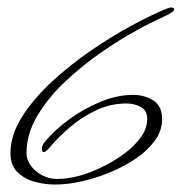

<svg xmlns="http://www.w3.org/2000/svg" viewBox="-20 -443 487 514"><path d="M126 51Q100 51 72.5 43.5Q45 36 26.5 17.5Q8 -1 8 -33Q8 -81 38.5 -129.5Q69 -178 118 -223.5Q167 -269 224 -308Q281 -347 335 -376Q389 -405 429 -421Q435 -423 438 -423Q440 -423 443 -422Q446 -421 446 -418Q446 -414 440.5 -410.5Q435 -407 432 -405Q410 -394 387.5 -383.5Q365 -373 343 -360Q302 -338 252 -303.5Q202 -269 156 -226Q110 -183 80.5 -134Q51 -85 51 -33Q51 -14 63.5 2Q76 18 94.5 27Q113 36 131 36Q152 36 173 32Q194 28 213 21Q234 14 261.5 0Q289 -14 314.5 -33Q340 -52 357 -75.5Q374 -99 374 -124Q374 -148 356.5 -157Q339 -166 319 -166Q277 -166 239 -148.5Q201 -131 168.5 -103.5Q136 -76 110 -45Q108 -43 104.5 -39.5Q101 -36 97 -36Q94 -36 93 -39Q92 -42 92 -44Q92 -53 99 -62Q125 -94 164.5 -123Q204 -152 249 -170.5Q294 -189 336 -189Q367 -189 390.5 -174Q414 -159 414 -124Q414 -93 394.5 -66.5Q375 -40 345 -19.5Q315 1 282.5 15Q250 29 224 36Q200 43 175.5 47Q151 51 126 51Z"/></svg>

Font: Bonheur Royale
Style: Regular
Weight: 400
Designer: Robert E. Leuschke
Foundry: Robert E. Leuschke
Version: Version 1.010; ttfautohint (v1.8.3)